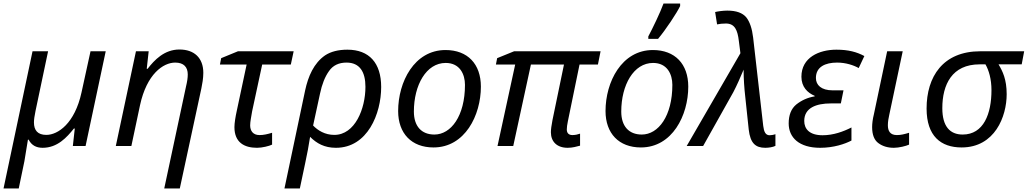

<svg xmlns="http://www.w3.org/2000/svg" viewBox="-42 -826 5813 1086"><path d="M64 240 96 86C100 60 112 -9 116 -36H120C136 -5 162 10 199 10C283 10 336 -49 376 -99H381L370 0H442L556 -536H470L419 -303C381 -128 286 -63 220 -63C171 -63 150 -89 150 -134C150 -149 153 -170 159 -199L230 -536H142L-22 240Z M975 240 1097 -326C1102 -350 1108 -383 1108 -414C1108 -499 1056 -546 973 -546C887 -546 831 -486 793 -437H788L799 -536H727L613 0H701L750 -231C788 -407 881 -472 949 -472C998 -472 1020 -446 1020 -405C1020 -386 1017 -365 1010 -336L887 240Z M1202 -461H1353L1297 -198C1290 -166 1284 -130 1284 -107C1284 -20 1340 10 1412 10C1441 10 1481 0 1497 -8V-75C1470 -67 1449 -62 1426 -62C1389 -62 1373 -86 1373 -117C1373 -138 1379 -165 1384 -196L1441 -461H1603L1619 -536H1304L1209 -497Z M1654 240 1684 98C1696 42 1704 0 1712 -52C1749 -15 1793 10 1858 10C2037 10 2114 -183 2114 -334C2114 -470 2046 -545 1923 -545C1871 -545 1829 -534 1797 -513C1733 -469 1701 -394 1684 -315L1567 240ZM1849 -63C1796 -63 1756 -88 1729 -116L1768 -296C1779 -349 1796 -392 1819 -424C1841 -456 1874 -472 1918 -472C1993 -472 2025 -419 2025 -335C2025 -211 1966 -63 1849 -63Z M2410 8C2588 8 2678 -174 2678 -336C2678 -464 2603 -543 2478 -543C2301 -543 2210 -362 2210 -198C2210 -71 2286 8 2410 8ZM2415 -65C2342 -65 2299 -112 2299 -195C2299 -345 2369 -470 2479 -470C2559 -470 2588 -406 2588 -346C2588 -170 2509 -65 2415 -65Z M2872 -461 2772 0H2861L2961 -461H3148L3083 -147C3077 -116 3074 -93 3074 -78C3074 -25 3108 10 3169 10C3196 10 3220 3 3239 -2V-70C3228 -66 3212 -62 3196 -62C3175 -62 3164 -73 3164 -94C3164 -105 3166 -121 3170 -140L3236 -461H3340L3355 -536H2866L2770 -497L2763 -461Z M3583 8C3761 8 3851 -174 3851 -336C3851 -464 3776 -543 3651 -543C3474 -543 3383 -362 3383 -198C3383 -71 3459 8 3583 8ZM3588 -65C3515 -65 3472 -112 3472 -195C3472 -345 3542 -470 3652 -470C3732 -470 3761 -406 3761 -346C3761 -170 3682 -65 3588 -65ZM3680 -606C3723 -657 3788 -755 3805 -792V-806H3711C3692 -754 3650 -667 3625 -620V-606Z M4287 10C4306 10 4331 6 4344 -1V-67C4333 -63 4319 -61 4311 -61C4288 -61 4279 -81 4275 -114L4218 -613C4212 -664 4199 -703 4179 -728C4158 -753 4123 -766 4072 -766C4048 -766 4020 -762 4003 -758L4014 -688C4027 -691 4045 -693 4064 -693C4115 -693 4130 -654 4137 -595L4146 -525L3842 0H3935L4106 -305C4127 -345 4145 -387 4164 -432C4164 -381 4168 -325 4173 -282L4193 -93C4202 -16 4231 10 4287 10Z M4597 10C4674 10 4738 -12 4774 -31V-105C4729 -82 4672 -61 4611 -61C4536 -61 4507 -97 4507 -142C4507 -216 4575 -241 4657 -241H4714L4729 -315H4668C4603 -315 4573 -345 4573 -385C4573 -448 4626 -472 4693 -472C4742 -472 4787 -457 4815 -441L4847 -509C4804 -532 4757 -545 4689 -545C4591 -545 4491 -501 4491 -392C4491 -335 4525 -301 4566 -284V-281C4525 -274 4491 -258 4462 -235C4433 -211 4419 -175 4419 -128C4419 -48 4478 10 4597 10Z M5014 10C5043 10 5083 0 5100 -8V-75C5073 -67 5054 -62 5031 -62C4992 -62 4980 -86 4980 -118C4980 -137 4984 -160 4988 -177L5064 -536H4976L4901 -180C4894 -152 4891 -127 4891 -107C4891 -64 4903 -33 4927 -16C4950 1 4979 10 5014 10Z M5199 -212C5199 -56 5280 8 5397 8C5585 8 5652 -167 5652 -293C5652 -378 5629 -423 5606 -462H5737L5751 -536H5503C5291 -536 5199 -392 5199 -212ZM5288 -214C5288 -348 5343 -462 5499 -462H5532C5551 -429 5566 -379 5566 -316C5566 -183 5522 -65 5403 -65C5332 -65 5288 -110 5288 -214Z"/></svg>

Font: BC Sans
Style: Italic
Weight: 400
Italic angle: -12°
Designer: Monotype Design Team
Designer: Province of B.C.
Foundry: Monotype Imaging Inc.
Version: Version 2.000;GOOG;noto-source:20170915:90ef993387c0